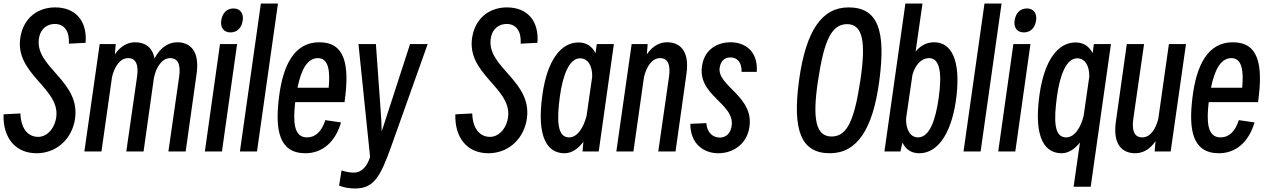

<svg xmlns="http://www.w3.org/2000/svg" viewBox="-22 -830 7200 1090"><path d="M94 -186 -2 -181C-6 -47 66 40 186 40C292 40 378 -32 401 -139C450 -373 162 -446 201 -622C211 -666 245 -694 289 -694C345 -694 373 -651 369 -582L464 -587C474 -711 407 -788 291 -788C196 -788 123 -733 99 -643C37 -407 340 -332 294 -147C280 -91 240 -53 195 -53C133 -53 96 -105 94 -186Z M554 30 614 -393C629 -456 662 -500 705 -500C749 -500 766 -464 756 -394L695 30H793L852 -389C866 -454 900 -500 944 -500C988 -500 1005 -464 995 -394L934 30H1032L1094 -410C1113 -543 1056 -590 984 -590C939 -590 890 -565 855 -498C843 -565 798 -590 745 -590C706 -590 663 -571 630 -521L635 -580H544L457 30Z M1286 -646C1327 -646 1350 -674 1356 -714C1362 -753 1342 -782 1304 -782C1263 -782 1240 -753 1234 -714C1228 -674 1248 -646 1286 -646ZM1238 30 1324 -580H1227L1141 30Z M1437 30 1556 -810H1459L1340 30Z M1914 -135 1825 -148C1804 -83 1769 -50 1721 -50C1643 -50 1642 -146 1654 -250H1934C1964 -463 1937 -590 1791 -590C1650 -590 1585 -463 1562 -279C1539 -95 1560 40 1712 40C1808 40 1882 -24 1914 -135ZM1783 -500C1843 -500 1853 -428 1844 -332H1667C1689 -442 1726 -500 1783 -500Z M2198 4 2406 -580H2306L2184 -204C2171 -164 2158 -124 2145 -84C2144 -124 2142 -164 2139 -204L2112 -580H2013L2079 61C2063 113 2032 150 1987 150C1963 150 1941 145 1917 138L1903 224C1936 236 1965 240 1994 240C2100 240 2137 174 2198 4Z M2659 -186 2563 -181C2559 -47 2631 40 2751 40C2857 40 2943 -32 2966 -139C3015 -373 2727 -446 2766 -622C2776 -666 2810 -694 2854 -694C2910 -694 2938 -651 2934 -582L3029 -587C3039 -711 2972 -788 2856 -788C2761 -788 2688 -733 2664 -643C2602 -407 2905 -332 2859 -147C2845 -91 2805 -53 2760 -53C2698 -53 2661 -105 2659 -186Z M3377 30 3463 -580H3366L3359 -528C3339 -568 3306 -589 3262 -589C3165 -589 3085 -493 3057 -290C3023 -47 3087 40 3183 40C3223 40 3260 15 3290 -25L3285 30ZM3156 -279C3172 -399 3208 -499 3271 -499C3316 -499 3341 -456 3340 -395L3308 -172C3292 -110 3258 -50 3209 -50C3140 -50 3139 -150 3156 -279Z M3574 30 3634 -393C3649 -456 3682 -500 3725 -500C3769 -500 3786 -464 3776 -394L3715 30H3813L3875 -410C3894 -543 3837 -590 3765 -590C3726 -590 3683 -571 3650 -521L3655 -580H3564L3477 30Z M3988 -131 3897 -127C3897 -13 3973 40 4056 40C4135 40 4216 -7 4232 -106C4262 -284 4045 -342 4064 -448C4072 -491 4098 -504 4126 -504C4160 -504 4190 -479 4188 -422H4274C4283 -540 4206 -590 4126 -590C4055 -590 3984 -554 3966 -469C3926 -287 4155 -245 4131 -112C4124 -67 4094 -49 4064 -49C4025 -49 3991 -78 3988 -131Z M4689 40C4841 40 4933 -91 4970 -372C5008 -658 4962 -788 4795 -788C4645 -788 4553 -658 4514 -372C4476 -91 4525 40 4689 40ZM4699 -55C4609 -55 4589 -156 4622 -372C4655 -591 4695 -693 4787 -693C4877 -693 4895 -591 4862 -372C4829 -156 4791 -55 4699 -55Z M5090 30 5101 -21C5120 19 5152 40 5197 40C5313 40 5386 -95 5408 -284C5431 -485 5382 -590 5281 -590C5240 -590 5204 -572 5176 -537L5215 -810H5118L4999 30ZM5253 -500C5316 -500 5326 -408 5307 -274C5290 -154 5257 -50 5190 -50C5145 -50 5120 -96 5122 -158L5158 -405C5174 -462 5208 -500 5253 -500Z M5545 30 5664 -810H5567L5448 30Z M5790 -646C5831 -646 5854 -674 5860 -714C5866 -753 5846 -782 5808 -782C5767 -782 5744 -753 5738 -714C5732 -674 5752 -646 5790 -646ZM5742 30 5828 -580H5731L5645 30Z M6170 230 6285 -580H6188L6181 -528C6161 -568 6128 -589 6084 -589C5986 -589 5907 -492 5879 -290C5844 -36 5916 40 6005 40C6044 40 6080 16 6109 -21L6073 230ZM5978 -279C5994 -399 6030 -499 6093 -499C6138 -499 6163 -456 6162 -395L6130 -173C6115 -110 6080 -50 6031 -50C5960 -50 5961 -150 5978 -279Z M6614 -580 6554 -157C6539 -94 6506 -50 6463 -50C6419 -50 6402 -86 6412 -156L6473 -580H6375L6313 -140C6294 -7 6351 40 6423 40C6462 40 6505 21 6538 -29L6533 30H6624L6711 -580Z M7100 -135 7011 -148C6990 -83 6955 -50 6907 -50C6829 -50 6828 -146 6840 -250H7120C7150 -463 7123 -590 6977 -590C6836 -590 6771 -463 6748 -279C6725 -95 6746 40 6898 40C6994 40 7068 -24 7100 -135ZM6969 -500C7029 -500 7039 -428 7030 -332H6853C6875 -442 6912 -500 6969 -500Z"/></svg>

Font: Smiley Sans Oblique
Style: Regular
Weight: 400
Italic angle: -8°
Designer: oooooohmygosh, Nagisa Chen, Janine Sui, Heda Shi, Jian Li
Foundry: atelierAnchor
Version: Version 2.0.1